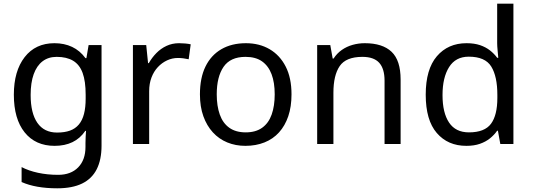

<svg xmlns="http://www.w3.org/2000/svg" viewBox="-20 -780 2886 1040"><path d="M275 -546Q328 -546 370.5 -526Q413 -506 443 -465H448L460 -536H530V9Q530 85 504 136.5Q478 188 425 214Q372 240 290 240Q232 240 183.5 231.5Q135 223 97 206V125Q135 145 186 156Q237 167 295 167Q364 167 403.5 126.5Q443 86 443 16V-5Q443 -17 444 -39.5Q445 -62 446 -71H442Q414 -30 372.5 -10Q331 10 276 10Q172 10 113.5 -63Q55 -136 55 -267Q55 -395 113.5 -470.5Q172 -546 275 -546ZM287 -472Q242 -472 210.5 -448Q179 -424 162.5 -378Q146 -332 146 -266Q146 -167 182.5 -114.5Q219 -62 289 -62Q330 -62 359 -72.5Q388 -83 407 -105.5Q426 -128 435 -163Q444 -198 444 -246V-267Q444 -340 427.5 -385Q411 -430 376 -451Q341 -472 287 -472Z M950 -546Q965 -546 982.5 -544.5Q1000 -543 1013 -540L1002 -459Q989 -462 973.5 -464Q958 -466 944 -466Q913 -466 885 -453Q857 -440 835 -416.5Q813 -393 800.5 -360Q788 -327 788 -286V0H700V-536H772L782 -438H786Q803 -468 827 -492.5Q851 -517 882 -531.5Q913 -546 950 -546Z M1559 -269Q1559 -202 1541.5 -150.5Q1524 -99 1491.5 -63Q1459 -27 1412.5 -8.5Q1366 10 1309 10Q1256 10 1211 -8.5Q1166 -27 1133 -63Q1100 -99 1081.5 -150.5Q1063 -202 1063 -269Q1063 -358 1093 -419.5Q1123 -481 1179 -513.5Q1235 -546 1312 -546Q1385 -546 1440.5 -513.5Q1496 -481 1527.5 -419.5Q1559 -358 1559 -269ZM1154 -269Q1154 -206 1170.5 -159.5Q1187 -113 1222 -88Q1257 -63 1311 -63Q1365 -63 1400 -88Q1435 -113 1451.5 -159.5Q1468 -206 1468 -269Q1468 -333 1451 -378Q1434 -423 1399.5 -447.5Q1365 -472 1310 -472Q1228 -472 1191 -418Q1154 -364 1154 -269Z M1956 -546Q2052 -546 2101 -499.5Q2150 -453 2150 -349V0H2063V-343Q2063 -408 2034 -440Q2005 -472 1943 -472Q1854 -472 1820 -422Q1786 -372 1786 -278V0H1698V-536H1769L1782 -463H1787Q1805 -491 1831.5 -509.5Q1858 -528 1890 -537Q1922 -546 1956 -546Z M2506 10Q2406 10 2346 -59.5Q2286 -129 2286 -267Q2286 -405 2346.5 -475.5Q2407 -546 2507 -546Q2549 -546 2580 -535.5Q2611 -525 2634 -507Q2657 -489 2673 -467H2679Q2678 -480 2675.5 -505.5Q2673 -531 2673 -546V-760H2761V0H2690L2677 -72H2673Q2657 -49 2634 -30.5Q2611 -12 2579.5 -1Q2548 10 2506 10ZM2520 -63Q2605 -63 2639.5 -109.5Q2674 -156 2674 -250V-266Q2674 -366 2641 -419.5Q2608 -473 2519 -473Q2448 -473 2412.5 -416.5Q2377 -360 2377 -265Q2377 -169 2412.5 -116Q2448 -63 2520 -63Z"/></svg>

Font: lkorean25
Style: Book
Weight: 400
Designer: Jelle Bosma - Monotype Design Team
Foundry: Monotype Imaging Inc.
Version: Version 2.003